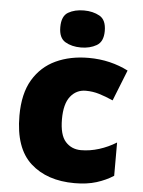

<svg xmlns="http://www.w3.org/2000/svg" viewBox="-55 -820 649 873"><g transform="rotate(5 269.5 -383.0)"><path d="M318 10Q192 10 117 -58Q42 -126 42 -274Q42 -375 80 -438.5Q118 -502 183.5 -532.5Q249 -563 333 -563Q384 -563 429.5 -552Q475 -541 514 -521L458 -380Q424 -395 394.5 -404Q365 -413 333 -413Q290 -413 263 -379Q236 -345 236 -275Q236 -203 263.5 -172.5Q291 -142 334 -142Q375 -142 416.5 -155Q458 -168 495 -191V-39Q461 -17 418 -3.5Q375 10 318 10ZM293 -776Q334 -776 364.5 -759Q395 -742 395 -691Q395 -642 364.5 -624.5Q334 -607 293 -607Q251 -607 221.5 -624.5Q192 -642 192 -691Q192 -742 221.5 -759Q251 -776 293 -776Z"/></g></svg>

Font: Noto Sans Khmer UI Black
Style: Regular
Weight: 900
Designer: Danh Hong and the Monotype Design Team
Foundry: Monotype Imaging Inc.
Version: Version 2.002; ttfautohint (v1.8.4.7-5d5b)